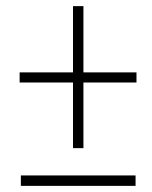

<svg xmlns="http://www.w3.org/2000/svg" viewBox="-20 -607 495 626"><path d="M252 -371H425V-338H252V-124H218V-338H44V-371H218V-587H252ZM48 -1V-35H422V-1Z"/></svg>

Font: Noto Sans Condensed ExtraLight
Style: Italic
Weight: 200
Width: 3
Italic angle: -12°
Designer: Monotype Design Team
Foundry: Monotype Imaging Inc.
Version: Version 2.013; ttfautohint (v1.8.4.7-5d5b)